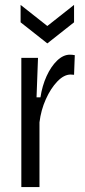

<svg xmlns="http://www.w3.org/2000/svg" viewBox="-20 -763 346 783"><path d="M67 0V-527H135L129 -366H145Q152 -413 170 -452.5Q188 -492 213 -516Q238 -540 265 -540Q270 -540 275 -539.5Q280 -539 285 -538L282 -458Q276 -459 268 -459Q241 -459 214 -431Q187 -403 167 -358.5Q147 -314 141 -264V0ZM64 -743 173 -657 282 -743V-672L173 -586L64 -672Z"/></svg>

Font: Bricolage Grotesque 10pt Condensed Light
Style: Regular
Weight: 300
Width: 3
Designer: Mathieu Triay
Foundry: Atelier Triay
Version: Version 1.000; ttfautohint (v1.8.4.7-5d5b);gftools[0.9.32]